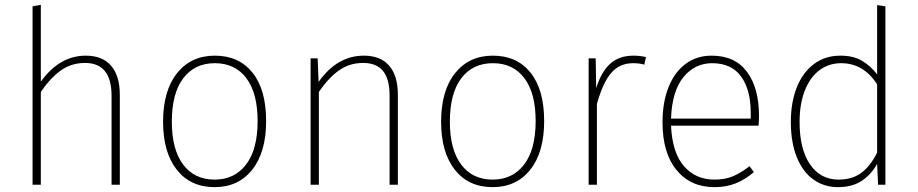

<svg xmlns="http://www.w3.org/2000/svg" viewBox="-20 -760 3776 790"><path d="M473 -371V0H439V-366Q439 -501 330 -501Q274 -501 231 -470.5Q188 -440 148 -382V0H114V-734L148 -740V-424Q225 -531 333 -531Q402 -531 437.5 -489Q473 -447 473 -371Z M1075 -262Q1075 -134 1018 -62Q961 10 863 10Q764 10 707.5 -61.5Q651 -133 651 -259Q651 -387 708.5 -459Q766 -531 864 -531Q963 -531 1019 -461Q1075 -391 1075 -262ZM687 -259Q687 -145 733.5 -83Q780 -21 863 -21Q945 -21 992.5 -83Q1040 -145 1040 -262Q1040 -377 993.5 -438.5Q947 -500 864 -500Q781 -500 734 -438Q687 -376 687 -259Z M1617 -371V0H1583V-366Q1583 -435 1556 -468Q1529 -501 1474 -501Q1418 -501 1375 -470.5Q1332 -440 1292 -382V0H1258V-520H1287L1291 -423Q1367 -531 1477 -531Q1546 -531 1581.5 -489.5Q1617 -448 1617 -371Z M2219 -262Q2219 -134 2162 -62Q2105 10 2007 10Q1908 10 1851.5 -61.5Q1795 -133 1795 -259Q1795 -387 1852.5 -459Q1910 -531 2008 -531Q2107 -531 2163 -461Q2219 -391 2219 -262ZM1831 -259Q1831 -145 1877.5 -83Q1924 -21 2007 -21Q2089 -21 2136.5 -83Q2184 -145 2184 -262Q2184 -377 2137.5 -438.5Q2091 -500 2008 -500Q1925 -500 1878 -438Q1831 -376 1831 -259Z M2638 -525 2631 -494Q2612 -500 2585 -500Q2529 -500 2494.5 -459.5Q2460 -419 2436 -332V0H2402V-520H2431L2433 -397Q2454 -465 2491 -498Q2528 -531 2586 -531Q2614 -531 2638 -525Z M3101 -243H2741Q2746 -132 2794 -76.5Q2842 -21 2920 -21Q2962 -21 2994 -34Q3026 -47 3064 -76L3082 -52Q3046 -21 3007 -5.5Q2968 10 2920 10Q2821 10 2763.5 -60.5Q2706 -131 2706 -256Q2706 -340 2731 -402Q2756 -464 2801.5 -497.5Q2847 -531 2908 -531Q3004 -531 3053.5 -464.5Q3103 -398 3103 -283Q3103 -261 3101 -243ZM3069 -295Q3069 -390 3029.5 -445Q2990 -500 2910 -500Q2839 -500 2792 -442.5Q2745 -385 2741 -272H3069Z M3623 -734V0H3593L3589 -86Q3566 -43 3526.5 -16.5Q3487 10 3428 10Q3370 10 3326 -22Q3282 -54 3258 -114.5Q3234 -175 3234 -258Q3234 -339 3258.5 -400.5Q3283 -462 3329 -496.5Q3375 -531 3438 -531Q3492 -531 3527.5 -509.5Q3563 -488 3589 -454V-739ZM3589 -132V-413Q3533 -500 3441 -500Q3390 -500 3351.5 -471Q3313 -442 3291.5 -387.5Q3270 -333 3270 -258Q3270 -146 3313 -83.5Q3356 -21 3430 -21Q3486 -21 3523.5 -48.5Q3561 -76 3589 -132Z"/></svg>

Font: FiraGO UltraLight
Style: Regular
Weight: 200
Designer: bBox Type
Foundry: bBox Type GmbH
Version: Version 1.001